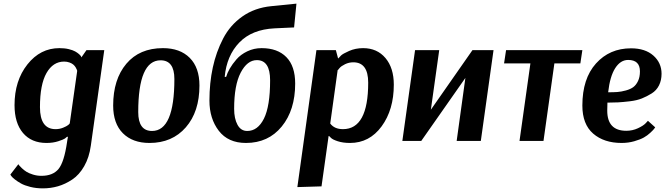

<svg xmlns="http://www.w3.org/2000/svg" viewBox="-20 -776 3662 1057"><path d="M480 26Q471 91 443.5 139Q416 187 377.5 212.5Q339 238 299 249.5Q259 261 216 261Q179 261 147 253Q115 245 95.5 234Q76 223 62 212Q48 201 42 193L37 185L81 128Q83 131 86 135Q89 139 100.5 150Q112 161 125.5 169.5Q139 178 161.5 185Q184 192 208 192Q271 192 302 154.5Q333 117 349 7L350 0L354 -23H349Q345 -19 337.5 -13.5Q330 -8 301 1.5Q272 11 236 11Q153 11 106.5 -44Q60 -99 60 -197Q60 -332 131 -421.5Q202 -511 307 -511Q336 -511 358.5 -505.5Q381 -500 393.5 -493Q406 -486 414.5 -478.5Q423 -471 426 -466L428 -460L456 -500H554ZM286 -65Q308 -65 327.5 -73Q347 -81 355 -87.5Q363 -94 364 -97L405 -386Q404 -389 402.5 -393.5Q401 -398 396 -406Q391 -414 383.5 -420.5Q376 -427 362.5 -432Q349 -437 333 -437Q272 -437 236 -374Q200 -311 200 -186Q200 -65 286 -65Z M1078 -305Q1078 -161 1003 -75Q928 11 803 11Q710 11 656.5 -42.5Q603 -96 603 -195Q603 -339 675.5 -425Q748 -511 877 -511Q971 -511 1024.5 -457.5Q1078 -404 1078 -305ZM864 -444Q741 -444 741 -159Q741 -55 817 -55Q940 -55 940 -341Q940 -444 864 -444Z M1492 -620Q1367 -614 1297.5 -542Q1228 -470 1217 -353H1225Q1231 -374 1245 -398.5Q1259 -423 1282 -449.5Q1305 -476 1341.5 -493.5Q1378 -511 1420 -511Q1508 -511 1556.5 -461.5Q1605 -412 1605 -316Q1605 -170 1531 -79.5Q1457 11 1334 11Q1236 11 1184.5 -56Q1133 -123 1133 -222Q1133 -319 1151.5 -404.5Q1170 -490 1208.5 -564Q1247 -638 1314.5 -685.5Q1382 -733 1473 -742L1612 -756L1599 -625ZM1394 -445Q1341 -445 1305 -376Q1269 -307 1269 -177Q1269 -123 1287.5 -89Q1306 -55 1341 -55Q1399 -55 1433 -123Q1467 -191 1467 -334Q1467 -445 1394 -445Z M1722 -500H1829L1841 -455H1843Q1848 -461 1857.5 -470.5Q1867 -480 1902 -495.5Q1937 -511 1979 -511Q2056 -511 2102 -456.5Q2148 -402 2148 -310Q2148 -172 2081 -80.5Q2014 11 1907 11Q1868 11 1839 1.5Q1810 -8 1801 -18L1792 -27H1789L1750 250L1617 254ZM1839 -391 1798 -96Q1821 -65 1868 -65Q2007 -65 2007 -321Q2007 -433 1925 -433Q1901 -433 1879.5 -422.5Q1858 -412 1849 -401L1840 -390Z M2697 -500 2627 0H2494L2542 -347L2299 0H2195L2265 -500H2398L2352 -172L2581 -500Z M3032 -427 2972 0H2840L2900 -427H2755L2766 -500H3186L3175 -427Z M3587 -75Q3585 -72 3580.5 -66Q3576 -60 3560 -45Q3544 -30 3524.5 -19Q3505 -8 3472 1.5Q3439 11 3402 11Q3305 11 3245.5 -40.5Q3186 -92 3186 -195Q3186 -343 3261 -426.5Q3336 -510 3454 -510Q3532 -510 3577 -470Q3622 -430 3622 -370Q3622 -334 3608 -306Q3594 -278 3567.5 -261.5Q3541 -245 3513.5 -234Q3486 -223 3448 -218.5Q3410 -214 3383.5 -212.5Q3357 -211 3324 -211Q3323 -197 3323 -167Q3323 -56 3428 -56Q3462 -56 3492 -70Q3522 -84 3535 -98L3547 -111ZM3438 -446Q3396 -446 3367 -401Q3338 -356 3328 -268Q3358 -268 3379 -269.5Q3400 -271 3425.5 -278Q3451 -285 3466.5 -296.5Q3482 -308 3492.5 -330Q3503 -352 3503 -383Q3503 -446 3438 -446Z"/></svg>

Font: Arsenal
Style: Bold Italic
Weight: 700
Italic angle: -9.10001°
Designer: Andrij Shevchenko
Foundry: Stairsfor
Version: Version 2.001;PS 002.001;hotconv 1.0.88;makeotf.lib2.5.64775